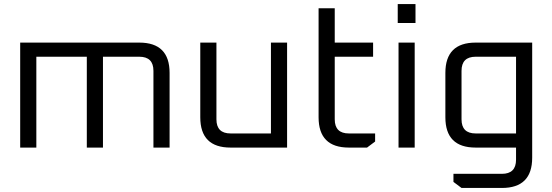

<svg xmlns="http://www.w3.org/2000/svg" viewBox="-20 -731 2736 951"><path d="M80 0V-520H670Q820 -520 820 -370V0H740V-380Q740 -450 670 -450H490V0H410V-450H160V0Z M972 -150V-520H1052V-140Q1052 -70 1122 -70H1322V-520H1402V0H1122Q972 0 972 -150Z M1558 -150V-690H1638V-520H1828V-450H1638V-140Q1638 -70 1708 -70H1838V-30L1798 0H1708Q1558 0 1558 -150Z M1950 -617V-711H2038V-617ZM1954 0V-520H2034V0Z M2186 -150V-370Q2186 -520 2336 -520H2616V50Q2616 200 2466 200H2266L2226 170V130H2466Q2536 130 2536 60V0H2336Q2186 0 2186 -150ZM2266 -140Q2266 -70 2336 -70H2536V-450H2336Q2266 -450 2266 -380Z"/></svg>

Font: Oxanium ExtraLight
Style: Regular
Weight: 400
Version: Version 2.000